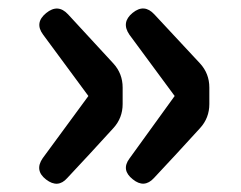

<svg xmlns="http://www.w3.org/2000/svg" viewBox="-20 -513 569 454"><path d="M294 -89Q266 -111 286 -138L393 -286L286 -431Q266 -460 293.5 -482.5Q321 -505 345 -479L453 -363Q475 -339 475 -306V-267Q475 -234 453 -210L398 -150L344 -92Q321 -67 294 -89ZM81 -139 189 -286 82 -431Q61 -459 89 -482Q117 -505 141 -479L248 -363Q270 -339 270 -306V-267Q270 -234 248 -210L193 -150L139 -92Q117 -67 89 -88.5Q61 -110 81 -139Z"/></svg>

Font: GenSenRounded TW B
Style: Regular
Weight: 700
Version: Version 1.501;PS 1;hotconv 16.6.51;makeotf.lib2.5.65220